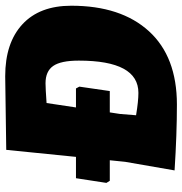

<svg xmlns="http://www.w3.org/2000/svg" viewBox="-1 -690 700 738"><g transform="rotate(-90 349.0 -321.0)"><path d="M425 -651Q553 -651 624.5 -585Q696 -519 696 -397Q696 -206 598 -98.5Q500 9 316 9Q202 9 63 0L96 -190L102 -249H23L15 -262L33 -379H115L142 -647ZM378 -379 385 -366 368 -249H286L280 -210L275 -148Q329 -139 361 -139Q485 -139 485 -368Q485 -437 464.5 -466.5Q444 -496 398 -496Q378 -496 322 -492L305 -379Z"/></g></svg>

Font: Alegreya Sans Black
Style: Italic
Weight: 900
Italic angle: -7°
Designer: Juan Pablo del Peral
Foundry: Huerta Tipografica
Version: Version 2.007